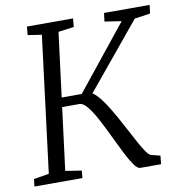

<svg xmlns="http://www.w3.org/2000/svg" viewBox="-82 -820 853 898"><g transform="rotate(-10 344.0 -371.5)"><path d="M512 0Q498.5 0 481.5 -24.8Q464.5 -49.5 444.8 -88.8Q425 -128 404.2 -171.8Q383.5 -215.5 362.5 -254.8Q341.5 -294 321.5 -318.8Q301.5 -343.5 284 -343.5H182.5L188 -388H302.5L545.5 -691L466 -703L471 -743H687.5L682.5 -703L608 -692L328.5 -353L338 -387.5Q351 -384.5 364.5 -372.8Q378 -361 392 -342.5Q406 -324 420.2 -301Q434.5 -278 448.5 -253Q467.5 -219.5 485.5 -185Q503.5 -150.5 519.5 -121.2Q535.5 -92 548.8 -73Q562 -54 571.5 -51L615 -40L611 0ZM9.5 0 13.5 -35 86 -47 167 -693 101 -703 105 -743H324L320 -703L246 -693L164 -47L240.5 -35L237.5 0Z"/></g></svg>

Font: Merriweather Light
Style: Italic
Weight: 300
Italic angle: -7.8°
Designer: Eben Sorkin
Foundry: Eben Sorkin
Version: Version 2.101